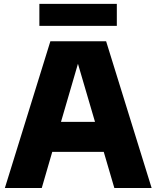

<svg xmlns="http://www.w3.org/2000/svg" viewBox="-20 -948 788 968"><path d="M556.5 0 503 -182.5H243.5L190.5 0H4.5L234 -740H515L744.5 0ZM287.5 -333.5H459L373 -626.5ZM178.5 -817.5V-928.5H569V-817.5Z"/></svg>

Font: Encode Sans ExtraBold
Style: Regular
Weight: 800
Designer: Multiple Designers
Foundry: Impallari Type
Version: Version 2.000